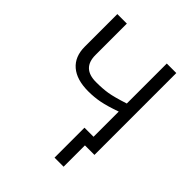

<svg xmlns="http://www.w3.org/2000/svg" viewBox="-245 -856 1184 1184"><g transform="rotate(45 347.5 -264.0)"><path d="M166 -439.9Q166 -324.2 286.6 -324.2Q345.2 -324.2 388.4 -331.3Q431.6 -338.4 514.2 -365.2V-713.9H597.2V0H514.2V186H435.1V-75.2H514.2V-294.9Q441.4 -269 393.1 -259.5Q344.7 -250 293 -250Q191.9 -250 137.5 -296.4Q83 -342.8 83 -430.2V-713.9H166Z"/></g></svg>

Font: OpenSans
Style: Regular
Weight: 400
Foundry: Ascender Corporation
Version: Version 1.10